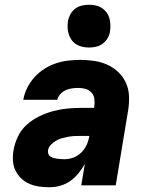

<svg xmlns="http://www.w3.org/2000/svg" viewBox="-20 -780 640 808"><path d="M189 8Q166 8 144.5 5Q123 2 103.5 -6.5Q84 -15 69 -29.5Q54 -44 45 -62.5Q36 -81 34.5 -103Q33 -125 37 -148Q42 -177 55.5 -205.5Q69 -234 92.5 -255Q116 -276 144.5 -290Q173 -304 202.5 -312Q232 -320 261.5 -323Q291 -326 320 -326H376L377 -333Q379 -349 377 -364.5Q375 -380 364.5 -391Q354 -402 339.5 -406Q325 -410 309 -410Q296 -410 282.5 -408Q269 -406 256.5 -400.5Q244 -395 234 -384Q224 -373 221 -360H78Q82 -385 94.5 -410Q107 -435 125 -455Q143 -475 166.5 -490Q190 -505 215.5 -513.5Q241 -522 267 -525Q293 -528 318 -528Q348 -528 377.5 -523.5Q407 -519 433 -507Q459 -495 479 -475.5Q499 -456 510.5 -430Q522 -404 523 -374Q524 -344 519 -314L467 0H322L337 -90Q326 -70 310.5 -51Q295 -32 276 -18.5Q257 -5 234 1.5Q211 8 189 8ZM252 -110Q271 -110 289.5 -117Q308 -124 322.5 -138.5Q337 -153 345 -171Q353 -189 356 -208H320Q307 -208 294 -207.5Q281 -207 267.5 -204.5Q254 -202 241 -198.5Q228 -195 216 -188Q204 -181 194 -170.5Q184 -160 182 -147Q181 -139 183.5 -132Q186 -125 192.5 -121Q199 -117 206 -115Q213 -113 221 -112Q229 -111 236.5 -110.5Q244 -110 252 -110ZM355 -580Q341 -580 327 -583Q313 -586 301 -593.5Q289 -601 281.5 -611.5Q274 -622 269.5 -635.5Q265 -649 264.5 -663Q264 -677 266 -692Q269 -707 276.5 -720.5Q284 -734 296.5 -743.5Q309 -753 324.5 -756.5Q340 -760 355 -760Q369 -760 383 -757Q397 -754 408.5 -746.5Q420 -739 428 -728.5Q436 -718 440 -704.5Q444 -691 444.5 -677Q445 -663 443 -648Q441 -633 433 -619.5Q425 -606 412.5 -596.5Q400 -587 385 -583.5Q370 -580 355 -580Z"/></svg>

Font: Iosevka Heavy Extended Oblique
Style: Regular
Weight: 900
Width: 7
Italic angle: -9°
Monospace: yes
Designer: Belleve Invis
Foundry: Belleve Invis
Version: Version 32.5.0; ttfautohint (v1.8.4)